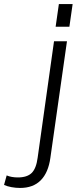

<svg xmlns="http://www.w3.org/2000/svg" viewBox="-167 -744 386 949"><path d="M-68 185Q-89 185 -110.5 181Q-132 177 -147 170L-134 123Q-123 128 -108.5 130.5Q-94 133 -79 133Q-33 133 -10.5 111Q12 89 19 36L100 -540H164L82 36Q72 109 34.5 147Q-3 185 -68 185ZM192 -724 176 -612H108L124 -724Z"/></svg>

Font: Pathway Extreme Condensed ExtraLight
Style: Italic
Weight: 250
Width: 3
Italic angle: -8°
Version: Version 1.001;gftools[0.9.26]